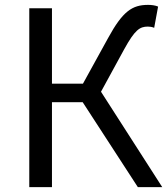

<svg xmlns="http://www.w3.org/2000/svg" viewBox="-20 -767 688 787"><path d="M394 -391 489 -565C533 -645 553 -658 586 -658C593 -658 603 -657 612 -653L628 -740C617 -745 601 -747 587 -747C522 -747 483 -721 423 -611L320 -424H193V-733H100V0H193V-348H319L545 0H645Z"/></svg>

Font: Noto Sans CJK SC Regular
Style: Regular
Weight: 400
Designer: Ryoko NISHIZUKA (kana & ideographs); Paul D. Hunt (Latin, Greek & Cyrillic); Wenlong ZHANG (bopomofo); Sandoll Communica
Foundry: Adobe Systems Incorporated
Version: Version 1.004;PS 1.004;hotconv 1.0.82;makeotf.lib2.5.63406